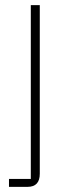

<svg xmlns="http://www.w3.org/2000/svg" viewBox="-20 -528 275 748"><path d="M15 200H87C120 200 135 182 135 149V-508H100V169H15Z"/></svg>

Font: IBM Plex Thai ExtraLight
Style: Regular
Weight: 200
Designer: Mike Abbink, Paul van der Laan, Pieter van Rosmalen, Ben Mitchell, Mark Frömberg
Foundry: Bold Monday
Version: Version 1.0